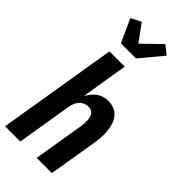

<svg xmlns="http://www.w3.org/2000/svg" viewBox="-306 -1053 1113 1113"><g transform="rotate(45 250.0 -497.0)"><path d="M2 0 123 -735H248L201 -448Q211 -464 223 -479.5Q235 -495 250.5 -506Q266 -517 284.5 -522.5Q303 -528 321 -528Q347 -528 370 -518.5Q393 -509 408 -490.5Q423 -472 430.5 -448.5Q438 -425 440.5 -399.5Q443 -374 441 -348Q439 -322 435 -297L386 0H261L313 -314Q315 -325 315.5 -337Q316 -349 315.5 -360.5Q315 -372 312.5 -383Q310 -394 304 -403.5Q298 -413 288 -418Q278 -423 266 -423Q251 -423 235.5 -417Q220 -411 209 -399Q198 -387 192 -372Q186 -357 183 -341L127 0ZM137 -815 72 -957 134 -989 210 -885 322 -994 375 -952 261 -815Z"/></g></svg>

Font: Iosevka Term Curly Extrabold
Style: Italic
Weight: 800
Italic angle: -9°
Designer: Belleve Invis
Foundry: Belleve Invis
Version: Version 32.3.0